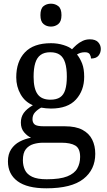

<svg xmlns="http://www.w3.org/2000/svg" viewBox="-20 -780 578 1040"><path d="M231 240Q127 240 75 201.5Q23 163 23 94Q23 55 40.5 28.5Q58 2 86.5 -13Q115 -28 148 -34Q128 -43 110.5 -63.5Q93 -84 93 -116Q93 -146 108.5 -168Q124 -190 158 -210Q115 -228 91.5 -269.5Q68 -311 68 -361Q68 -447 115 -496.5Q162 -546 256 -546Q292 -546 324 -536Q356 -526 370 -513Q380 -524 394 -536.5Q408 -549 426.5 -558Q445 -567 467 -567Q497 -567 511.5 -551.5Q526 -536 526 -515Q526 -494 513.5 -478.5Q501 -463 473 -463Q473 -474 466.5 -485.5Q460 -497 440 -497Q427 -497 417 -494Q407 -491 397 -485Q414 -464 425 -435.5Q436 -407 436 -364Q436 -290 391.5 -241Q347 -192 256 -192Q244 -192 228.5 -193.5Q213 -195 203 -197Q184 -187 170 -172Q156 -157 156 -134Q156 -116 167.5 -106Q179 -96 218 -96H331Q391 -96 427 -76.5Q463 -57 479.5 -23.5Q496 10 496 53Q496 139 431.5 189.5Q367 240 231 240ZM233 191Q305 191 344 175.5Q383 160 398.5 132.5Q414 105 414 70Q414 24 388 8.5Q362 -7 312 -7H214Q186 -7 161 0.5Q136 8 120 28Q104 48 104 88Q104 117 115 140.5Q126 164 154 177.5Q182 191 233 191ZM253 -240Q286 -240 305.5 -253Q325 -266 333.5 -294Q342 -322 342 -365Q342 -410 333 -439.5Q324 -469 304.5 -483Q285 -497 252 -497Q220 -497 200 -482.5Q180 -468 171 -438.5Q162 -409 162 -364Q162 -300 183.5 -270Q205 -240 253 -240ZM256 -636Q232 -636 215.5 -650Q199 -664 199 -698Q199 -733 215.5 -746.5Q232 -760 256 -760Q279 -760 296 -746.5Q313 -733 313 -698Q313 -664 296 -650Q279 -636 256 -636Z"/></svg>

Font: Noto Serif Tamil
Style: Regular
Weight: 400
Designer: Indian Type Foundry, Tom Grace, and the Monotype Design Team
Foundry: Monotype Imaging Inc.
Version: Version 2.003